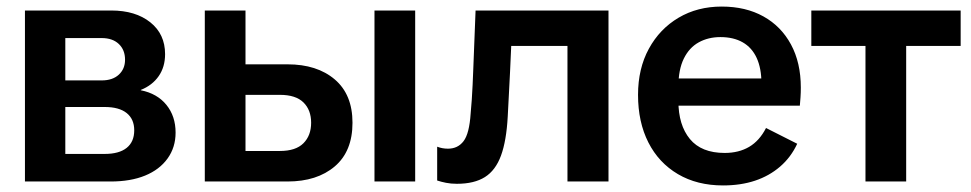

<svg xmlns="http://www.w3.org/2000/svg" viewBox="-20 -553 2959 585"><path d="M56 0V-521H319Q393 -521 438 -485Q483 -449 483 -388Q483 -349 463.5 -321Q444 -293 409 -279V-278Q459 -268 487 -233.5Q515 -199 515 -149Q515 -104 490.5 -70Q466 -36 422 -18Q378 0 317 0ZM179 -84H299Q343 -84 366 -102.5Q389 -121 389 -156Q389 -190 366 -208.5Q343 -227 299 -227H179ZM179 -308H290Q323 -308 342 -325.5Q361 -343 361 -371Q361 -401 342 -419Q323 -437 290 -437H179Z M604 0V-521H728V-357H856Q946 -357 1000 -311Q1054 -265 1054 -179Q1054 -92 1000 -46Q946 0 856 0ZM728 -93H833Q881 -93 904.5 -116.5Q928 -140 928 -179Q928 -218 904.5 -241Q881 -264 833 -264H728ZM1121 0V-521H1245V0Z M1372 7Q1354 7 1339 4Q1324 1 1312 -3V-106Q1320 -103 1328 -101.5Q1336 -100 1345 -100Q1375 -100 1392.5 -123Q1410 -146 1414 -207Q1416 -228 1417.5 -250Q1419 -272 1420 -294.5Q1421 -317 1422 -342L1429 -521H1834V0H1709V-488L1753 -413H1469L1541 -488L1534 -333Q1532 -296 1530.5 -265Q1529 -234 1527 -198Q1523 -124 1506.5 -79Q1490 -34 1457.5 -13.5Q1425 7 1372 7Z M2183 12Q2104 12 2045.5 -22.5Q1987 -57 1955.5 -119Q1924 -181 1924 -264Q1924 -344 1957 -404.5Q1990 -465 2047.5 -499Q2105 -533 2179 -533Q2252 -533 2306 -503Q2360 -473 2390 -417.5Q2420 -362 2420 -286Q2420 -271 2419 -256Q2418 -241 2417 -231H1986V-314H2338L2300 -299Q2300 -345 2285.5 -376.5Q2271 -408 2243 -424Q2215 -440 2175 -440Q2138 -440 2109 -424Q2080 -408 2063.5 -374.5Q2047 -341 2047 -289V-245Q2047 -172 2082 -129.5Q2117 -87 2188 -87Q2231 -87 2262.5 -105.5Q2294 -124 2314 -163L2409 -115Q2390 -74 2357 -45.5Q2324 -17 2280.5 -2.5Q2237 12 2183 12Z M2617 0V-492H2741V0ZM2452 -413V-521H2907V-413Z"/></svg>

Font: TikTok Sans 24pt SemiBold
Style: Regular
Weight: 600
Version: Version 4.000